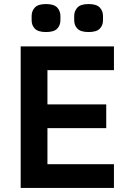

<svg xmlns="http://www.w3.org/2000/svg" viewBox="-20 -927 640 947"><path d="M82 0V-698H542V-581H214V-412H504V-295H214V-117H542V0ZM207 -769Q168 -769 152 -785.5Q136 -802 136 -827V-848Q136 -873 152 -890Q168 -907 207 -907Q246 -907 262 -890Q278 -873 278 -848V-827Q278 -802 262 -785.5Q246 -769 207 -769ZM417 -769Q378 -769 362 -785.5Q346 -802 346 -827V-848Q346 -873 362 -890Q378 -907 417 -907Q456 -907 472 -890Q488 -873 488 -848V-827Q488 -802 472 -785.5Q456 -769 417 -769Z"/></svg>

Font: IBM Plex Sans Hebrew SmBld
Style: Regular
Weight: 600
Designer: Mike Abbink, Paul van der Laan, Pieter van Rosmalen, Yanek Iontef
Foundry: Bold Monday
Version: Version 1.3